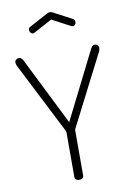

<svg xmlns="http://www.w3.org/2000/svg" viewBox="-102 -1015 724 1076"><g transform="rotate(-10 260.0 -477.0)"><path d="M21 -709Q21 -719 28 -725Q35 -731 45 -731Q58 -731 68 -713L260 -328L453 -713Q462 -731 476 -731Q485 -731 491.5 -725Q498 -719 498 -709Q498 -698 494 -690L286 -283Q285 -281 285 -276V-22Q285 0 260 0Q235 0 235 -22V-276Q235 -279 233 -283L26 -690Q21 -703 21 -709ZM128 -876Q128 -888 139 -893L243 -949Q251 -954 260 -954Q269 -954 277 -949L381 -894Q392 -888 392 -874Q392 -866 386.5 -860Q381 -854 373 -854L364 -857L260 -912L156 -856Q155 -856 152 -854.5Q149 -853 148 -853Q140 -853 134 -859.5Q128 -866 128 -876Z"/></g></svg>

Font: Terminal Dosis
Style: Light
Weight: 300
Designer: EdgarTolentino, PabloImpallari, IginoMarini
Foundry: EdgarTolentino, PabloImpallari, IginoMarini
Version: Version 1.006